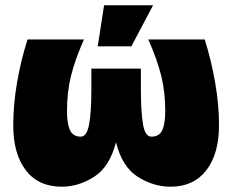

<svg xmlns="http://www.w3.org/2000/svg" viewBox="-20 -695 877 725"><path d="M753 -546Q778 -467 792.5 -383Q807 -299 807 -222Q807 -114 759 -52Q711 10 624 10Q559 10 500 -27.5Q441 -65 418 -158Q394 -65 335.5 -27.5Q277 10 213 10Q125 10 77.5 -52Q30 -114 30 -222Q30 -300 44.5 -384Q59 -468 84 -546H297Q263 -469 248 -408Q233 -347 233 -275Q233 -227 244.5 -203Q256 -179 285 -179Q308 -179 316.5 -225.5Q325 -272 325 -357V-436H512V-359Q512 -272 520 -225.5Q528 -179 552 -179Q581 -179 592.5 -203Q604 -227 604 -275Q604 -347 589 -408Q574 -469 540 -546ZM476 -520H349L373 -675H558Z"/></svg>

Font: Dela Gothic One
Style: Regular
Weight: 400
Designer: aratakana
Foundry: aratakana
Version: Version 1.004